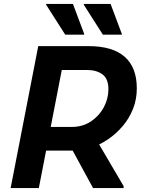

<svg xmlns="http://www.w3.org/2000/svg" viewBox="-20 -954 734 974"><path d="M168 -190 192 -310H342Q400 -310 442 -338.5Q484 -367 507 -410.5Q530 -454 530 -502Q530 -554 500 -576.5Q470 -599 421 -599H248L270 -720H430Q551 -720 612.5 -666Q674 -612 674 -506Q674 -450 655 -402Q636 -354 603 -315Q570 -276 529 -248Q488 -220 444 -205Q400 -190 359 -190ZM34 0 174 -720H317L177 0ZM452 0 334 -217 459 -262 607 -10V0ZM311 -778 214 -930V-934H350L407 -782V-778ZM502 -778 405 -930V-934H541L598 -782V-778Z"/></svg>

Font: Kufam SemiBold
Style: Italic
Weight: 600
Italic angle: -11°
Designer: Artur Schmal
Foundry: Original Type
Version: Version 1.301; ttfautohint (v1.8.3)